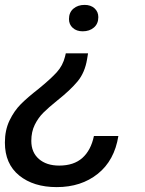

<svg xmlns="http://www.w3.org/2000/svg" viewBox="-36 -556 593 785"><path d="M198 -145Q162 -116 141 -95Q120 -74 106 -45.5Q92 -17 92 20Q92 67 123 94Q154 121 206 121Q266 121 301 89.5Q336 58 348 0H448Q432 100 364 154.5Q296 209 196 209Q101 209 42.5 161.5Q-16 114 -16 27Q-16 -24 3 -63.5Q22 -103 49.5 -130.5Q77 -158 122 -193Q171 -233 196 -260.5Q221 -288 230 -325L233 -338H324L320 -314Q311 -259 281 -223Q251 -187 198 -145ZM366 -486Q366 -459 348 -443.5Q330 -428 302 -428Q277 -428 261.5 -442Q246 -456 246 -478Q246 -505 264 -520.5Q282 -536 310 -536Q335 -536 350.5 -522Q366 -508 366 -486Z"/></svg>

Font: Mona Sans Medium
Style: Italic
Weight: 500
Italic angle: -11.7°
Designer: Deni Anggara
Foundry: GitHub
Version: Version 2.000